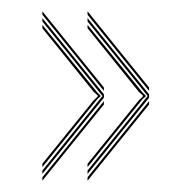

<svg xmlns="http://www.w3.org/2000/svg" viewBox="-20 -480 319 340"><path d="M135 -172V-178L241.5 -310L135 -442V-448L244 -313V-307ZM135 -160V-166L244 -301V-295ZM135 -184V-190L226 -302.5L233 -309V-311L226 -317.2L135 -430V-436L233 -315.5L237.8 -311V-309L233 -305.2ZM244 -319 135 -454V-460L244 -325ZM55 -172V-178L161.5 -310L55 -442V-448L164 -313V-307ZM55 -160V-166L164 -301V-295ZM55 -184V-190L146 -302.5L153 -309V-311L146 -317.2L55 -430V-436L153 -315.5L157.8 -311V-309L153 -305.2ZM164 -319 55 -454V-460L164 -325Z"/></svg>

Font: Big Shoulders Inline Display SC Thin
Style: Regular
Weight: 100
Designer: Patric King
Foundry: XO Type Co
Version: Version 2.002